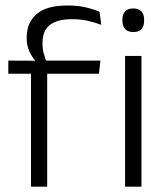

<svg xmlns="http://www.w3.org/2000/svg" viewBox="-20 -696 620 716"><path d="M232 -675.5Q269 -675.5 297.8 -669Q326.5 -662.5 351.5 -652L357.5 -603.5Q331.5 -613 306 -618.8Q280.5 -624.5 249 -624.5Q208.5 -624.5 184.2 -613.8Q160 -603 149.2 -583.5Q138.5 -564 138.5 -536V-533.5Q138.5 -514 143.2 -496.5Q148 -479 153.5 -465L111 -462.5V-470.5Q99 -483.5 89.2 -505Q79.5 -526.5 79.5 -554V-556.5Q79.5 -610.5 116 -643Q152.5 -675.5 232 -675.5ZM95.5 0V-449.5H156V0ZM11 -421V-470L119 -469.5L143 -470H354.5L349 -421ZM446.5 0V-487.5H507.5V0ZM477 -576.5Q457 -576.5 446.8 -587.5Q436.5 -598.5 436.5 -619V-622.5Q436.5 -642.5 446.8 -653.5Q457 -664.5 477 -664.5Q497.5 -664.5 507.5 -653.5Q517.5 -642.5 517.5 -622.5V-619Q517.5 -598.5 507.5 -587.5Q497.5 -576.5 477 -576.5Z"/></svg>

Font: Anek Tamil Light
Style: Regular
Weight: 300
Designer: Aadarsh Rajan (Tamil), Yesha Goshar (Latin)
Foundry: Ek Type
Version: Version 1.003